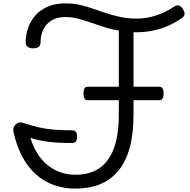

<svg xmlns="http://www.w3.org/2000/svg" viewBox="-20 -1099 1127 1136"><path d="M427 17Q356 17 296.5 -5Q237 -27 190 -70Q143 -113 110.5 -175Q78 -237 60 -317Q57 -331 60 -342Q63 -353 71 -361Q82 -371 92.5 -374Q103 -377 117 -372Q163 -357 206.5 -346.5Q250 -336 298 -332Q346 -328 405 -328Q422 -328 429 -319Q436 -310 436 -291Q436 -271 429 -262Q422 -253 405 -253Q355 -253 314 -255.5Q273 -258 236 -264.5Q199 -271 160 -283Q176 -231 201.5 -190.5Q227 -150 261.5 -122Q296 -94 337.5 -79.5Q379 -65 427 -65Q486 -65 533.5 -85Q581 -105 614.5 -148Q648 -191 665.5 -258.5Q683 -326 683 -420V-506H499Q486 -506 480 -516.5Q474 -527 474 -546Q474 -566 480 -576Q486 -586 499 -586H683V-918Q635 -926 594 -939.5Q553 -953 515.5 -966Q478 -979 442 -988.5Q406 -998 366 -998Q328 -998 300.5 -986Q273 -974 255.5 -953.5Q238 -933 229 -906Q220 -879 220 -848Q220 -831 209 -822Q198 -813 176 -813Q155 -813 143.5 -822Q132 -831 132 -848Q132 -893 146.5 -934.5Q161 -976 190 -1008.5Q219 -1041 263.5 -1060Q308 -1079 368 -1079Q413 -1079 453 -1070Q493 -1061 530.5 -1047.5Q568 -1034 608 -1021Q648 -1008 692.5 -998.5Q737 -989 789 -989Q833 -989 873 -999Q913 -1009 948 -1025Q983 -1041 1009 -1059Q1026 -1070 1039 -1066Q1052 -1062 1062 -1045Q1073 -1030 1072 -1016.5Q1071 -1003 1055 -991Q1018 -966 976 -947Q934 -928 886 -918Q838 -908 782 -908Q779 -908 776.5 -908Q774 -908 770 -908V-586H923Q948 -586 948 -546Q948 -527 942 -516.5Q936 -506 923 -506H770V-420Q770 -305 746.5 -222Q723 -139 678 -86Q633 -33 569.5 -8Q506 17 427 17Z"/></svg>

Font: Playwrite AR
Style: Regular
Weight: 400
Designer: Veronika Burian, José Scaglione
Foundry: TypeTogether
Version: Version 1.002